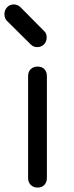

<svg xmlns="http://www.w3.org/2000/svg" viewBox="-23 -848 336 868"><path d="M147 0Q128 0 116 -12Q104 -24 104 -43V-504Q104 -524 116 -535.5Q128 -547 147 -547Q166 -547 177.5 -535.5Q189 -524 189 -504V-43Q189 -24 177.5 -12Q166 0 147 0ZM145 -635Q128 -635 116 -647L8 -754Q-3 -766 -3 -784Q-3 -802 9 -815Q21 -828 39 -828Q57 -828 70 -815L177 -707Q188 -697 188 -679Q188 -660 176 -647.5Q164 -635 145 -635Z"/></svg>

Font: Comfortaa Medium
Style: Regular
Weight: 500
Designer: Johan Aakerlund
Foundry: Johan Aakerlund
Version: Version 3.104; ttfautohint (v1.8.1.43-b0c9)